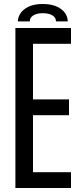

<svg xmlns="http://www.w3.org/2000/svg" viewBox="-20 -940 411 960"><path d="M57 0V-800H335V-721H145V-443H325V-364H145V-79H335V0ZM69 -833Q72 -873 105.5 -896.5Q139 -920 194 -920Q249 -920 283 -896.5Q317 -873 319 -833H260Q260 -852 242 -863Q224 -874 194 -874Q164 -874 146.5 -863Q129 -852 129 -833Z"/></svg>

Font: Big Shoulders Text Medium
Style: Regular
Weight: 500
Designer: Patric King
Foundry: XO Type Co
Version: Version 1.000; ttfautohint (v1.8.2)